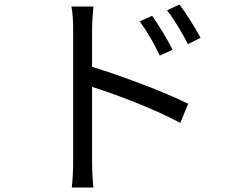

<svg xmlns="http://www.w3.org/2000/svg" viewBox="-20 -790 1040 853"><path d="M871 -622C847 -668 804 -735 777 -770L722 -744C757 -699 788 -646 815 -594ZM389 -657C389 -688 392 -730 395 -761H297C304 -730 305 -685 305 -657V-75C305 -38 303 11 299 43H395C391 11 389 -43 389 -75V-404C501 -369 672 -303 781 -244L816 -329C710 -382 520 -453 389 -493ZM747 -569C723 -617 682 -683 656 -720L601 -695C634 -650 665 -595 690 -543Z"/></svg>

Font: Spoqa Han Sans Neo Regular
Style: Regular
Weight: 400
Designer: [Spoqa Han Sans Neo] Dong-huui Kim  Younghwa Kang  Yujin Lee  [Noto Sans] Ryoko NISHIZUKA  (kana & ideographs); Paul D. 
Foundry: Spoqa (http://www.spoqa-han-sans.com)
Version: Version 1.000